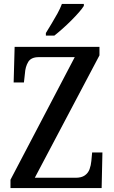

<svg xmlns="http://www.w3.org/2000/svg" viewBox="-20 -951 575 971"><path d="M33 0V-42L358 -662H176Q137 -662 122.5 -637.5Q108 -613 106 -579L101 -534H49L54 -714H483V-671L156 -52H363Q392 -52 409 -64Q426 -76 433 -95.5Q440 -115 442 -137L446 -180H498L494 0ZM212 -784Q226 -807 241.5 -832.5Q257 -858 271 -883.5Q285 -909 293 -931H404V-921Q396 -908 379 -888.5Q362 -869 340.5 -847.5Q319 -826 296.5 -806Q274 -786 255 -771H212Z"/></svg>

Font: Noto Serif Khmer Condensed Medium
Style: Regular
Weight: 500
Width: 3
Designer: Danh Hong and the Monotype Design Team
Foundry: Monotype Imaging Inc.
Version: Version 2.004